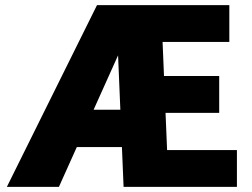

<svg xmlns="http://www.w3.org/2000/svg" viewBox="-20 -731 984 751"><path d="M210.4 0H6.8L359.4 -710.9H469.7L493.7 -629.9ZM533.2 -155.8H162.6V-301.8H533.2ZM906.7 0H549.3V-144H906.7ZM639.6 0H463.4L433.6 -710.9H609.9ZM837.4 -289.6H529.3V-433.6H837.4ZM877 -566.9H519.5V-710.9H877Z"/></svg>

Font: Heebo Black
Style: Regular
Weight: 900
Designer: Oded Ezer
Foundry: Ezer Type House
Version: Version 3.100